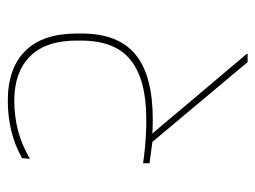

<svg xmlns="http://www.w3.org/2000/svg" viewBox="-103 -567 670 504"><g transform="rotate(-90 232.0 -315.0)"><path d="M55.5 -257.5 111.5 -250 321 0H342.5V-2.5L227.5 -138.5Q207 -162.5 190.8 -182.2Q174.5 -202 159 -220.2Q143.5 -238.5 126 -258.5L109 -264L55.5 -274.5ZM55.5 -274.5 107.5 -253Q124.5 -250.5 137.8 -249.8Q151 -249 171 -249Q285.5 -249 340.8 -294.2Q396 -339.5 396 -435.5V-448.5Q396 -537.5 350.5 -583.5Q305 -629.5 219.5 -629.5Q178 -629.5 140 -620.2Q102 -611 69 -592L67 -571.5Q105 -593.5 142.5 -603Q180 -612.5 219.5 -612.5Q294.5 -612.5 336 -571.2Q377.5 -530 377.5 -448.5V-438Q377.5 -347.5 326 -306.8Q274.5 -266 171 -266Q149.5 -266 130.5 -267Q111.5 -268 93.2 -269.8Q75 -271.5 55.5 -274.5Z"/></g></svg>

Font: Anek Devanagari Thin
Style: Regular
Weight: 250
Designer: Kailash Malviya (Devanagari) & Yesha Goshar (Latin)
Foundry: Ek Type
Version: Version 1.003